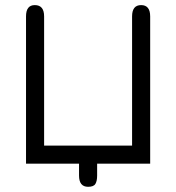

<svg xmlns="http://www.w3.org/2000/svg" viewBox="-20 -636 685 746"><path d="M287.1 45.9V0H81.1V-572.3Q81.1 -616.2 115.2 -616.2Q151.4 -616.2 151.4 -572.3V-70.3H493.2V-572.3Q493.2 -616.2 528.3 -616.2Q563.5 -616.2 563.5 -572.3V0H357.4V45.9Q357.4 67.4 350.6 78.6Q343.8 89.8 322.3 89.8Q287.1 89.8 287.1 45.9Z"/></svg>

Font: Jura
Style: DemiBold
Weight: 600
Version: Version 2.4